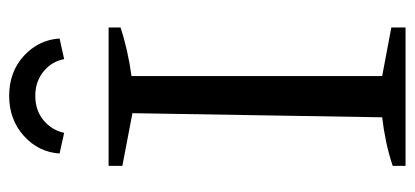

<svg xmlns="http://www.w3.org/2000/svg" viewBox="-263 -642 905 419"><g transform="rotate(-90 189.5 -432.5)"><path d="M37 0V-28Q64 -37 90.5 -42.5Q117 -48 143 -51L152 -596L37 -618V-648H339V-622Q315 -614 288.5 -608Q262 -602 233 -598V-51L339 -31V0ZM190 -865Q242 -865 277 -833Q312 -801 315 -755L270 -745Q265 -772 243 -790Q221 -808 190 -808Q158 -808 136.5 -790Q115 -772 109 -745L64 -755Q67 -801 102.5 -833Q138 -865 190 -865Z"/></g></svg>

Font: Piazzolla
Style: Regular
Weight: 400
Designer: Juan Pablo del Peral
Foundry: Huerta Tipografica
Version: Version 1.330